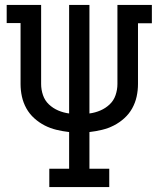

<svg xmlns="http://www.w3.org/2000/svg" viewBox="-20 -755 640 775"><path d="M179 0V-74H259V-222Q233 -225 208 -231Q183 -237 160.5 -248.5Q138 -260 118.5 -277.5Q99 -295 86.5 -317.5Q74 -340 68.5 -365Q63 -390 63 -416V-662H7V-735H146V-416Q146 -393 153.5 -371Q161 -349 177.5 -333.5Q194 -318 215 -309Q236 -300 259 -297V-735H341V-297Q364 -300 385 -309Q406 -318 422.5 -333.5Q439 -349 446.5 -371Q454 -393 454 -416V-735H593V-661H537V-416Q537 -390 531.5 -365Q526 -340 513.5 -317.5Q501 -295 481.5 -277.5Q462 -260 439.5 -248.5Q417 -237 392 -231Q367 -225 341 -222V-74H421V0Z"/></svg>

Font: Iosevka Slab Extended
Style: Regular
Weight: 400
Width: 7
Monospace: yes
Designer: Belleve Invis
Foundry: Belleve Invis
Version: Version 11.1.1; ttfautohint (v1.8.3)